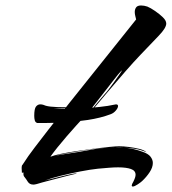

<svg xmlns="http://www.w3.org/2000/svg" viewBox="-20 -663 627 701"><path d="M465 18Q461 18 461 14Q461 10 467 0Q475 -16 475 -25Q475 -40 458 -46Q441 -52 411 -52Q396 -52 377.5 -50.5Q359 -49 337 -47Q309 -44 273 -37Q237 -30 202.5 -21.5Q168 -13 144 -4Q156 -7 176 -12Q196 -17 216.5 -22Q237 -27 249 -29Q254 -30 257.5 -30Q261 -30 259 -29Q249 -27 226 -21Q203 -15 178 -8.5Q153 -2 134.5 3Q116 8 114 9Q110 10 107 10.5Q104 11 102 11Q88 11 81.5 0.5Q75 -10 70 -16Q64 -22 66 -33Q62 -33 60 -32Q60 -36 59.5 -41Q59 -46 59 -50Q59 -59 62 -61Q83 -94 107 -125Q131 -156 157 -190Q231 -285 315.5 -390Q400 -495 477 -592Q476 -597 474 -604.5Q472 -612 472 -619Q472 -629 477 -636Q482 -643 495 -643Q506 -643 518 -639Q530 -634 546 -623Q562 -612 574.5 -600Q587 -588 587 -577Q587 -561 559.5 -532.5Q532 -504 493 -463Q469 -438 438 -402.5Q407 -367 376.5 -331Q346 -295 323.5 -268.5Q301 -242 295 -235Q296 -239 307.5 -253.5Q319 -268 334.5 -286.5Q350 -305 362 -319Q367 -324 377 -337Q387 -350 398 -365.5Q409 -381 417 -392.5Q425 -404 425 -406Q425 -406 423.5 -405Q422 -404 418 -399Q413 -394 397.5 -374Q382 -354 362.5 -329Q343 -304 325.5 -281.5Q308 -259 298 -248Q257 -204 222 -163.5Q187 -123 164 -91Q165 -91 166 -91.5Q167 -92 168 -92Q177 -96 201 -101Q225 -106 257 -111Q289 -116 321 -120Q353 -124 378.5 -126.5Q404 -129 415 -129Q430 -129 450 -126.5Q470 -124 488.5 -119.5Q507 -115 515 -107Q497 -115 476.5 -119Q456 -123 433 -124Q468 -121 500 -109Q521 -102 529.5 -91Q538 -80 538 -68Q538 -52 526.5 -34.5Q515 -17 499 -2Q495 2 483 10Q471 18 465 18ZM178 -94Q193 -97 217 -100.5Q241 -104 265.5 -108Q290 -112 305 -115Q328 -120 362 -123Q396 -126 431 -124Q425 -125 419 -125Q413 -125 406 -125Q370 -125 320 -119Q310 -118 284 -113.5Q258 -109 228.5 -104Q199 -99 178 -94ZM116 -214Q109 -216 107 -223.5Q105 -231 105 -240Q105 -266 111.5 -274Q118 -282 127 -282Q132 -282 137.5 -280.5Q143 -279 147 -277Q161 -273 189.5 -272Q218 -271 243 -271H287Q274 -269 252 -268Q230 -267 208.5 -267Q187 -267 175 -267Q186 -266 197.5 -265.5Q209 -265 221 -265Q244 -265 277 -267Q310 -269 343 -272.5Q376 -276 398 -281Q400 -281 401 -281.5Q402 -282 403 -282Q411 -282 411 -276Q411 -269 403 -259.5Q395 -250 384 -246Q347 -232 300.5 -225Q254 -218 212.5 -216Q171 -214 149 -214Z"/></svg>

Font: Smooch
Style: Regular
Weight: 400
Designer: Robert E. Leuschke
Foundry: Robert E. Leuschke
Version: Version 1.010; ttfautohint (v1.8.3)